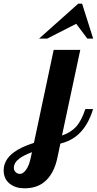

<svg xmlns="http://www.w3.org/2000/svg" viewBox="-222 -770 525 1040"><path d="M201.7 -750H222.7L282.7 -561H251L190.9 -641.1L33.7 -561H-10.3ZM-168.5 225.6Q-184.6 213.4 -193.4 195.1Q-202.1 176.8 -202.1 152.8Q-202.1 96.7 -148.4 56.2Q-108.9 25.9 -38.1 3.9L68.8 -500H212.9L113.8 -36.1Q161.1 -51.8 189.5 -83Q219.7 -116.2 240.2 -179.2H282.2Q255.4 -90.3 202.1 -42Q162.6 -6.3 105 7.8L89.8 80.1Q70.8 175.3 14.2 218.8Q-27.3 250 -89.8 250Q-137.2 250 -168.5 225.6ZM-81.1 149.9Q-64.5 128.4 -55.2 83L-48.8 54.2Q-95.2 71.8 -117.2 88.9Q-147 111.3 -147 139.2Q-147 152.3 -138.7 161.1Q-128.9 171.9 -112.8 171.9Q-97.2 171.9 -81.1 149.9Z"/></svg>

Font: Pattaya
Style: Regular
Weight: 400
Designer: Pablo Impallari / Thai characters Designed by Thanarat Vachiruckul and Suppakit Chalermlarp
Foundry: Pablo Impallari
Version: Version 2.001